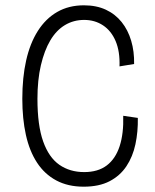

<svg xmlns="http://www.w3.org/2000/svg" viewBox="-20 -692 585 723"><path d="M295 11Q236 11 192 -12.5Q148 -36 119.5 -79.5Q91 -123 77.5 -184Q64 -245 64 -320Q64 -400 78.5 -464.5Q93 -529 122.5 -575.5Q152 -622 195.5 -647Q239 -672 296 -672Q343 -672 378.5 -655.5Q414 -639 438 -609Q462 -579 474 -538.5Q486 -498 485 -451L430 -442Q432 -498 415.5 -537Q399 -576 368 -596.5Q337 -617 297 -617Q257 -617 224.5 -597.5Q192 -578 169.5 -540Q147 -502 134 -446.5Q121 -391 121 -320Q121 -220 142.5 -159.5Q164 -99 203.5 -71.5Q243 -44 297 -44Q349 -44 382 -69Q415 -94 430.5 -141.5Q446 -189 444 -256L499 -248Q500 -196 490 -149Q480 -102 456 -66Q432 -30 392.5 -9.5Q353 11 295 11Z"/></svg>

Font: Bricolage Grotesque SemiCondensed ExtraLight
Style: Regular
Weight: 250
Width: 4
Designer: Mathieu Triay
Foundry: Atelier Triay
Version: Version 1.000;gftools[0.9.30]